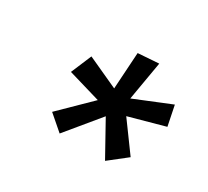

<svg xmlns="http://www.w3.org/2000/svg" viewBox="-80 -880 623 576"><g transform="rotate(30 232.0 -592.0)"><path d="M121 -473 222 -572 110 -605 140 -676 247 -627 255 -754 327 -759 304 -625 429 -676 443 -607 320 -573 393 -473 332 -425 267 -542 173 -428Z"/></g></svg>

Font: Andada Pro Medium
Style: Italic
Weight: 500
Italic angle: -7°
Designer: Carolina Giovagnoli
Foundry: Huerta Tipografica
Version: Version 3.005; ttfautohint (v1.8.4)